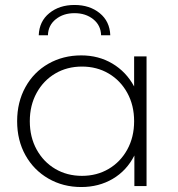

<svg xmlns="http://www.w3.org/2000/svg" viewBox="-20 -749 715 773"><path d="M570 -522V0H521V-123Q490 -62 434 -29Q378 4 307 4Q234 4 175 -30Q116 -64 82.5 -124Q49 -184 49 -261Q49 -338 82.5 -398.5Q116 -459 175 -492.5Q234 -526 307 -526Q377 -526 432.5 -493Q488 -460 520 -401V-522ZM520 -261Q520 -325 492.5 -375Q465 -425 417.5 -453Q370 -481 310 -481Q250 -481 202.5 -453Q155 -425 127.5 -375Q100 -325 100 -261Q100 -197 127.5 -147Q155 -97 202.5 -69Q250 -41 310 -41Q370 -41 417.5 -69Q465 -97 492.5 -147Q520 -197 520 -261ZM280 -729Q341 -729 381.5 -696Q422 -663 424 -607H387Q386 -647 355.5 -671.5Q325 -696 280 -696Q235 -696 204.5 -671.5Q174 -647 173 -607H136Q138 -663 178.5 -696Q219 -729 280 -729Z"/></svg>

Font: Idrija Light
Style: Regular
Weight: 300
Designer: Julieta Ulanovsky
Foundry: Julieta Ulanovsky
Version: Version 7.200